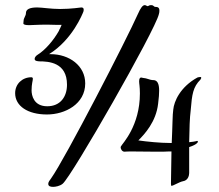

<svg xmlns="http://www.w3.org/2000/svg" viewBox="-20 -716 853 748"><path d="M599 -661C600 -664 601 -669 601 -674C601 -682 599 -689 587 -689C577 -689 581 -696 568 -696C560 -696 559 -692 555 -692C552 -692 549 -696 544 -696C536 -696 528 -686 517 -661C474 -564 234 -98 179 -21C174 -14 168 -7 168 0C168 9 175 12 187 12C196 12 213 9 224 0C259 -28 585 -598 599 -661ZM746 -157C749 -160 751 -162 751 -163C751 -166 750 -167 747 -167C746 -167 745 -166 744 -166C739 -165 730 -163 717 -162C718 -218 719 -256 723 -287C728 -349 732 -377 761 -406C762 -409 764 -411 764 -412C764 -415 763 -416 760 -416C757 -416 752 -415 749 -414C682 -377 658 -321 655 -289C652 -273 652 -219 649 -159H642C605 -159 553 -164 519 -169C543 -193 588 -241 596 -312C599 -335 600 -351 600 -363C600 -390 593 -404 577 -404H574C566 -404 549 -412 540 -412C536 -412 533 -414 530 -414C526 -414 522 -411 522 -399C522 -390 525 -379 525 -352C525 -225 457 -157 452 -147C451 -146 450 -144 450 -142C450 -135 456 -125 465 -125C469 -125 474 -126 487 -126C510 -126 554 -125 593 -125C610 -125 626 -125 639 -126H648L646 0C646 5 647 8 648 8C655 8 678 -7 693 -10C713 -13 717 -33 717 -42V-143C733 -148 743 -154 746 -157ZM312 -391C312 -460 250 -505 177 -505H171C262 -561 302 -663 305 -671C306 -674 306 -677 306 -679C306 -684 303 -687 297 -687C293 -687 259 -681 214 -681C177 -681 144 -687 125 -687C96 -687 81 -680 81 -665V-664C81 -655 72 -645 72 -636C72 -633 71 -628 71 -625C71 -620 79 -618 94 -618C107 -618 125 -620 164 -620C172 -620 200 -619 205 -619H220C216 -611 215 -606 212 -602L209 -595C188 -558 156 -521 127 -503C120 -499 115 -492 115 -487C115 -482 117 -478 132 -477C170 -477 241 -473 241 -386C241 -339 215 -302 164 -302C111 -302 103 -345 103 -364C103 -389 108 -402 108 -409C108 -413 106 -415 102 -415C67 -415 39 -389 39 -353C39 -303 88 -270 163 -270C234 -270 312 -311 312 -391Z"/></svg>

Font: Engagement
Style: Regular
Weight: 400
Designer: Astigmatic (AOETI)
Foundry: Astigmatic (AOETI)
Version: Version 1.000